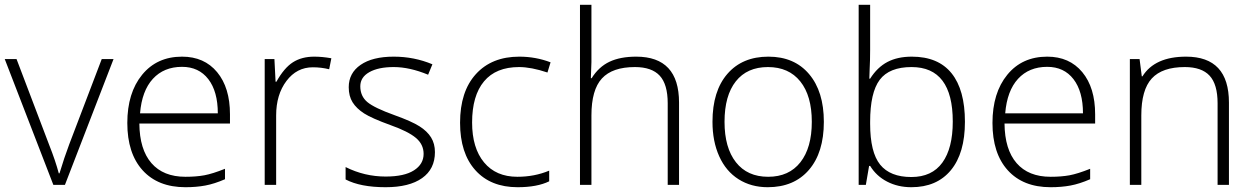

<svg xmlns="http://www.w3.org/2000/svg" viewBox="-20 -780 5288 810"><path d="M205.1 0 0 -530.8H49.8L187 -169.9Q214.4 -100.6 228 -48.8H231Q251 -115.2 272 -170.9L409.2 -530.8H459L253.9 0Z M762.2 9.8Q646.5 9.8 581.8 -61.5Q517.1 -132.8 517.1 -261.2Q517.1 -388.2 579.6 -464.6Q642.1 -541 748 -541Q841.8 -541 896 -475.6Q950.2 -410.2 950.2 -297.9V-258.8H567.9Q568.8 -149.4 618.9 -91.8Q668.9 -34.2 762.2 -34.2Q807.6 -34.2 842 -40.5Q876.5 -46.9 929.2 -67.9V-23.9Q884.3 -4.4 846.2 2.7Q808.1 9.8 762.2 9.8ZM748 -498Q671.4 -498 625 -447.5Q578.6 -397 570.8 -301.8H898.9Q898.9 -394 858.9 -446Q818.8 -498 748 -498Z M1305.7 -541Q1339.4 -541 1377.9 -534.2L1368.7 -487.8Q1335.4 -496.1 1299.8 -496.1Q1231.9 -496.1 1188.5 -438.5Q1145 -380.9 1145 -293V0H1096.7V-530.8H1137.7L1142.6 -435.1H1146Q1178.7 -493.7 1215.8 -517.3Q1252.9 -541 1305.7 -541Z M1814.9 -138.2Q1814.9 -66.9 1760.7 -28.6Q1706.5 9.8 1606.9 9.8Q1500.5 9.8 1438 -22.9V-75.2Q1518.1 -35.2 1606.9 -35.2Q1685.5 -35.2 1726.3 -61.3Q1767.1 -87.4 1767.1 -130.9Q1767.1 -170.9 1734.6 -198.2Q1702.1 -225.6 1627.9 -252Q1548.3 -280.8 1516.1 -301.5Q1483.9 -322.3 1467.5 -348.4Q1451.2 -374.5 1451.2 -412.1Q1451.2 -471.7 1501.2 -506.3Q1551.3 -541 1641.1 -541Q1727.1 -541 1804.2 -508.8L1786.1 -464.8Q1708 -497.1 1641.1 -497.1Q1576.2 -497.1 1538.1 -475.6Q1500 -454.1 1500 -416Q1500 -374.5 1529.5 -349.6Q1559.1 -324.7 1645 -293.9Q1716.8 -268.1 1749.5 -247.3Q1782.2 -226.6 1798.6 -200.2Q1814.9 -173.8 1814.9 -138.2Z M2163.6 9.8Q2049.8 9.8 1985.4 -62Q1920.9 -133.8 1920.9 -262.2Q1920.9 -394 1987.8 -467.5Q2054.7 -541 2170.9 -541Q2239.7 -541 2302.7 -517.1L2289.6 -474.1Q2220.7 -497.1 2169.9 -497.1Q2072.3 -497.1 2022 -436.8Q1971.7 -376.5 1971.7 -263.2Q1971.7 -155.8 2022 -95Q2072.3 -34.2 2162.6 -34.2Q2234.9 -34.2 2296.9 -60.1V-15.1Q2246.1 9.8 2163.6 9.8Z M2796.9 0V-344.2Q2796.9 -424.3 2763.2 -460.7Q2729.5 -497.1 2658.7 -497.1Q2563.5 -497.1 2519.3 -449Q2475.1 -400.9 2475.1 -293V0H2426.8V-759.8H2475.1V-518.1L2472.7 -450.2H2476.1Q2505.9 -498 2551.3 -519.5Q2596.7 -541 2664.1 -541Q2844.7 -541 2844.7 -347.2V0Z M3455.6 -266.1Q3455.6 -136.2 3392.6 -63.2Q3329.6 9.8 3218.8 9.8Q3148.9 9.8 3095.7 -23.9Q3042.5 -57.6 3014.2 -120.6Q2985.8 -183.6 2985.8 -266.1Q2985.8 -396 3048.8 -468.5Q3111.8 -541 3221.7 -541Q3331.1 -541 3393.3 -467.5Q3455.6 -394 3455.6 -266.1ZM3036.6 -266.1Q3036.6 -156.7 3084.7 -95.5Q3132.8 -34.2 3220.7 -34.2Q3308.6 -34.2 3356.7 -95.5Q3404.8 -156.7 3404.8 -266.1Q3404.8 -376 3356.2 -436.5Q3307.6 -497.1 3219.7 -497.1Q3131.8 -497.1 3084.2 -436.8Q3036.6 -376.5 3036.6 -266.1Z M3826.7 -541Q3938 -541 3994.4 -470.9Q4050.8 -400.9 4050.8 -266.1Q4050.8 -133.8 3991.5 -62Q3932.1 9.8 3824.7 9.8Q3768.1 9.8 3722.7 -13.7Q3677.2 -37.1 3650.9 -80.1H3646.5L3632.8 0H3602.5V-759.8H3650.9V-568.8Q3650.9 -525.9 3648.9 -489.7L3647.5 -448.2H3650.9Q3681.2 -496.1 3723.9 -518.6Q3766.6 -541 3826.7 -541ZM3825.7 -497.1Q3731.9 -497.1 3691.4 -443.4Q3650.9 -389.6 3650.9 -266.1V-257.8Q3650.9 -137.7 3693.1 -85.4Q3735.4 -33.2 3824.7 -33.2Q3911.6 -33.2 3955.6 -94Q3999.5 -154.8 3999.5 -267.1Q3999.5 -497.1 3825.7 -497.1Z M4412.1 9.8Q4296.4 9.8 4231.7 -61.5Q4167 -132.8 4167 -261.2Q4167 -388.2 4229.5 -464.6Q4292 -541 4397.9 -541Q4491.7 -541 4545.9 -475.6Q4600.1 -410.2 4600.1 -297.9V-258.8H4217.8Q4218.8 -149.4 4268.8 -91.8Q4318.8 -34.2 4412.1 -34.2Q4457.5 -34.2 4491.9 -40.5Q4526.4 -46.9 4579.1 -67.9V-23.9Q4534.2 -4.4 4496.1 2.7Q4458 9.8 4412.1 9.8ZM4397.9 -498Q4321.3 -498 4274.9 -447.5Q4228.5 -397 4220.7 -301.8H4548.8Q4548.8 -394 4508.8 -446Q4468.8 -498 4397.9 -498Z M5116.7 0V-344.2Q5116.7 -424.3 5083 -460.7Q5049.3 -497.1 4978.5 -497.1Q4883.3 -497.1 4839.1 -449Q4794.9 -400.9 4794.9 -293V0H4746.6V-530.8H4787.6L4796.9 -458H4799.8Q4851.6 -541 4983.9 -541Q5164.6 -541 5164.6 -347.2V0Z"/></svg>

Font: Zoram GWeb Light
Style: Regular
Weight: 300
Foundry: Ascender Corporation
Version: Version 1.000